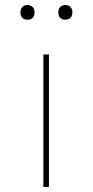

<svg xmlns="http://www.w3.org/2000/svg" viewBox="-20 -741 368 761"><path d="M152 0V-525H174V0ZM239 -663Q225 -663 218 -671Q211 -679 211 -692Q211 -704 218 -712.5Q225 -721 239 -721Q252 -721 259.5 -713Q267 -705 267 -692Q267 -679 260 -671Q253 -663 239 -663ZM89 -663Q75 -663 68 -671Q61 -679 61 -692Q61 -704 68 -712.5Q75 -721 89 -721Q102 -721 109.5 -713Q117 -705 117 -692Q117 -679 110 -671Q103 -663 89 -663Z"/></svg>

Font: Lexend Mega Thin
Style: Regular
Weight: 250
Version: Version 1.007